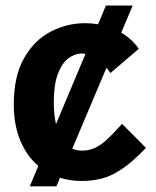

<svg xmlns="http://www.w3.org/2000/svg" viewBox="-20 -645 566 696"><path d="M88 30.5 119 -43.5Q77 -79 53.5 -135.5Q30 -192 30 -266Q30 -368.5 67 -433.8Q104 -499 163.2 -530Q222.5 -561 289 -561Q312.5 -561 335.5 -557L364 -625H461L419.5 -526.5Q460 -502.5 483 -468L380 -380Q374 -390 366 -399.5L242 -106Q258 -99 277 -99Q301 -99 321.2 -107.5Q341.5 -116 365 -137Q388.5 -158 422.5 -196L509 -109Q461.5 -59 423 -33Q384.5 -7 349.5 2Q314.5 11 277 11Q235 11 197.5 -0.5L184.5 30.5ZM175 -274.5Q175 -230 183 -195L290 -450Q283.5 -451 277 -451Q251 -451 227.8 -433.5Q204.5 -416 189.8 -377.2Q175 -338.5 175 -274.5Z"/></svg>

Font: Junction
Style: Bold
Weight: 700
Designer: Caroline Hadilaksono
Foundry: Caroline Hadilaksono, Tyler Finck, The League of Moveable Type
Version: Version 2.000; ttfautohint (v1.8.3)